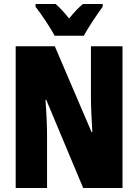

<svg xmlns="http://www.w3.org/2000/svg" viewBox="-20 -947 696 967"><path d="M255 -767H402C423 -806 469 -875 497 -913V-927H398C378 -911 355 -887 328 -854C302 -886 280 -910 260 -927H159V-913C185 -880 238 -802 255 -767ZM597 0V-714H438V-455C438 -412 441 -354 445 -282H441L256 -714H59V0H217V-263C217 -304 215 -365 209 -444H213L399 0Z"/></svg>

Font: Noto Sans Myanmar UI ExtraCondensed Black
Style: Regular
Weight: 900
Width: 2
Designer: Monotype Design Team
Foundry: Monotype Imaging Inc.
Version: Version 2.103